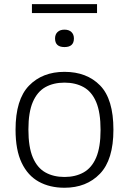

<svg xmlns="http://www.w3.org/2000/svg" viewBox="-20 -896 622 926"><path d="M291 9.5Q220 9.5 167 -19.8Q114 -49 84.5 -110.8Q55 -172.5 55 -270.5Q55 -416 119.8 -482.8Q184.5 -549.5 291 -549.5Q398.5 -549.5 462.8 -483.8Q527 -418 527 -270.5Q527 -125.5 462 -58Q397 9.5 291 9.5ZM291 -42.5Q344 -42.5 383.2 -64.5Q422.5 -86.5 443.8 -136.2Q465 -186 465 -269.5Q465 -354 443.8 -404Q422.5 -454 383.2 -475.8Q344 -497.5 291 -497.5Q238 -497.5 199 -475.8Q160 -454 138.5 -404.5Q117 -355 117 -271.5Q117 -187 138.2 -136.8Q159.5 -86.5 198.8 -64.5Q238 -42.5 291 -42.5ZM291 -669Q245.5 -669 245.5 -710.5Q245.5 -730 257.5 -741.5Q269.5 -753 291 -753Q312.5 -753 324.5 -741.5Q336.5 -730 336.5 -710.5Q336.5 -669 291 -669ZM134 -833V-876H448V-833Z"/></svg>

Font: Encode Sans SemiExpanded SemiExpanded Light
Style: Regular
Weight: 300
Width: 6
Designer: Multiple Designers
Foundry: Impallari Type
Version: Version 3.000; ttfautohint (v1.8.3) -l 8 -r 50 -G 200 -x 14 